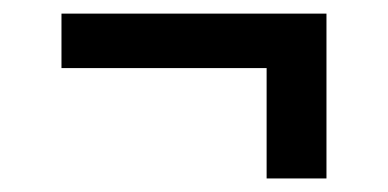

<svg xmlns="http://www.w3.org/2000/svg" viewBox="-20 -310 570 282"><path d="M459.5 -47.9H371.6V-210H70.3V-290H459.5Z"/></svg>

Font: Kumbh Sans Medium
Style: Regular
Weight: 500
Version: Version 1.005